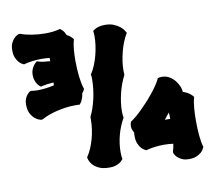

<svg xmlns="http://www.w3.org/2000/svg" viewBox="-77 -782 972 871"><g transform="rotate(-10 409.0 -346.5)"><path d="M546.9 -612.8 543.9 -608.9Q534.7 -593.3 526.9 -573.2Q519 -553.2 513.7 -532Q508.3 -510.7 505.1 -489.3Q502 -467.8 502 -449.2Q502 -444.3 502 -440.2Q502 -436 502.9 -432.1L502 -425.8Q493.2 -408.7 485.8 -388.7Q478.5 -368.7 473.4 -347.7Q468.3 -326.7 465.6 -305.7Q462.9 -284.7 462.9 -266.1Q462.9 -259.3 463.4 -252.7Q463.9 -246.1 464.8 -240.2L465.8 -236.8L463.9 -233.9Q455.1 -218.3 447.8 -200.4Q440.4 -182.6 435.3 -163.3Q430.2 -144 427.5 -124.5Q424.8 -105 424.8 -85.9Q424.8 -78.6 425.3 -71.3Q425.8 -64 426.8 -57.1L428.2 -53.2L424.8 -49.8Q424.3 -49.3 420.9 -45.4Q417.5 -41.5 410.4 -36.9Q403.3 -32.2 392.1 -28.6Q380.9 -24.9 365.2 -24.9Q333.5 -24.9 314.9 -33.9Q296.4 -43 287.1 -54.2Q275.9 -66.9 272 -84L271 -86.9L272.9 -90.8Q283.2 -106 291.5 -125.5Q299.8 -145 305.7 -166.3Q311.5 -187.5 314.7 -210Q317.9 -232.4 317.9 -253.9V-263.2L318.8 -268.1Q327.1 -284.2 333.7 -304.2Q340.3 -324.2 345.2 -345.9Q350.1 -367.7 352.5 -389.4Q355 -411.1 355 -430.2Q355 -436 355 -441.4Q355 -446.8 354 -452.1L353 -455.1L355 -458Q365.2 -473.1 373.5 -493.4Q381.8 -513.7 387.7 -535.9Q393.6 -558.1 396.7 -580.8Q399.9 -603.5 399.9 -624Q399.9 -628.4 399.4 -633.1Q398.9 -637.7 398.9 -642.1L397.9 -647.9L401.9 -650.9Q402.3 -651.4 405.8 -653.8Q409.2 -656.2 415.5 -658.9Q421.9 -661.6 431.6 -663.8Q441.4 -666 454.1 -666Q479 -666 495.8 -658.7Q512.7 -651.4 523.4 -642.6Q534.2 -633.8 538.8 -626.2Q543.5 -618.7 543.9 -618.2ZM311 -397 310.1 -393.1Q309.1 -392.1 307.1 -388.2Q305.2 -384.3 299.8 -377.9Q298.8 -367.7 296.1 -359.6Q293.5 -351.6 290.5 -345.7Q287.6 -339.8 285.2 -336.7Q282.7 -333.5 282.2 -333L278.8 -329.1L272.9 -330.1H256.8Q237.3 -330.1 216.3 -327.4Q195.3 -324.7 174.8 -319.8Q154.3 -314.9 135.7 -308.1Q117.2 -301.3 103 -293L96.2 -292Q96.7 -292 87.9 -294.4Q79.1 -296.9 68.4 -305.4Q57.6 -314 48.8 -329.8Q40 -345.7 40 -373Q40 -387.2 44.2 -397.5Q48.3 -407.7 53.5 -414.3Q58.6 -420.9 63 -424.3Q67.4 -427.7 67.9 -428.2L75.2 -429.2Q81.1 -428.2 88.1 -427.5Q95.2 -426.8 103 -426.8Q120.1 -426.8 139.6 -429.2Q159.2 -431.6 179.2 -436Q179.2 -439 179.7 -442.1Q180.2 -445.3 180.2 -449.2Q164.6 -448.2 150.1 -446.3Q135.7 -444.3 126 -441.9L121.1 -439.9L118.2 -442.9Q117.7 -442.9 113.8 -446Q109.9 -449.2 105.2 -456.1Q100.6 -462.9 96.7 -473.4Q92.8 -483.9 92.8 -499Q92.8 -512.7 96.7 -522.7Q100.6 -532.7 105.5 -539.8Q110.4 -546.9 114.5 -550.3Q118.7 -553.7 119.1 -554.2L122.1 -557.1L127 -555.2Q136.7 -551.8 151.1 -549.8Q165.5 -547.9 182.1 -546.9V-562Q172.4 -563 163.3 -563.5Q154.3 -564 145 -564Q122.6 -564 102.1 -561.3Q81.5 -558.6 65.9 -554.2L63 -553.2L59.1 -555.2Q58.6 -555.2 52.7 -558.3Q46.9 -561.5 39.8 -569.6Q32.7 -577.6 26.9 -591.1Q21 -604.5 21 -625Q21 -645.5 27.3 -658.4Q33.7 -671.4 41.3 -679Q48.8 -686.5 55.4 -689.5Q62 -692.4 63 -692.9H69.8Q90.3 -684.6 120.8 -679.7Q151.4 -674.8 183.1 -674.8Q200.2 -674.8 216.1 -676.5Q231.9 -678.2 246.1 -682.1L250 -683.1L253.9 -681.2Q254.9 -680.2 262.5 -673.1Q270 -666 275.9 -650.9Q288.1 -645 294.4 -638.4Q300.8 -631.8 301.8 -630.9L305.2 -627L304.2 -622.1Q299.3 -605.5 297.1 -581.3Q294.9 -557.1 294.9 -529.8Q294.9 -511.2 295.9 -492.4Q296.9 -473.6 298.8 -456.5Q300.8 -439.5 303.7 -425Q306.6 -410.6 310.1 -400.9ZM798.8 -43.9 796.9 -40Q796.9 -39.6 793.7 -33.2Q790.5 -26.9 782.5 -19.5Q774.4 -12.2 760.7 -6.1Q747.1 0 726.1 0Q706.5 0 693.8 -5.9Q681.2 -11.7 673.6 -19Q666 -26.4 662.8 -32.7Q659.7 -39.1 659.2 -40V-46.9Q661.6 -53.2 663.6 -61.8Q665.5 -70.3 667 -81.1Q645.5 -84 624 -84Q601.6 -84 581.1 -81.3Q560.5 -78.6 544.9 -74.2L542 -73.2L538.1 -75.2Q537.6 -75.2 531.7 -78.4Q525.9 -81.5 518.8 -89.6Q511.7 -97.7 505.9 -111.1Q500 -124.5 500 -145Q500 -149.4 500 -153.3Q500 -157.2 501 -161.1Q496.6 -169.4 493.9 -176.8Q491.2 -184.1 491.2 -190.9Q491.2 -198.7 492.2 -203.4Q493.2 -208 494.1 -209L495.1 -212.9L498 -214.8Q507.3 -220.7 520.5 -231.7Q533.7 -242.7 548.3 -257.1Q563 -271.5 578.1 -288.1Q593.3 -304.7 606.7 -321.3Q620.1 -337.9 630.6 -353.3Q641.1 -368.7 647 -380.9L648.9 -386.2L653.8 -387.2Q655.3 -387.7 657.2 -388.2Q662.1 -389.2 667 -389.2Q688 -389.2 703.6 -379.4Q719.2 -369.6 729.5 -356.2Q739.7 -342.8 744.9 -329.1Q750 -315.4 750 -308.1V-305.2Q760.3 -302.2 768.3 -297.9Q776.4 -293.5 782 -289.1Q787.6 -284.7 790.5 -281.5Q793.5 -278.3 793.9 -277.8L796.9 -273.9L795.9 -269Q790.5 -251 788.3 -222.9Q786.1 -194.8 786.1 -164.1Q786.1 -147 786.9 -129.9Q787.6 -112.8 789.1 -97.4Q790.5 -82 792.7 -68.8Q794.9 -55.7 797.9 -46.9ZM671.9 -224.1Q665 -216.3 659.2 -209Q653.3 -201.7 647.9 -194.8H659.2H672.9Q672.9 -202.6 672.4 -210Q671.9 -217.3 671.9 -224.1Z"/></g></svg>

Font: Hanalei Fill
Style: Regular
Weight: 400
Version: Version 1.000